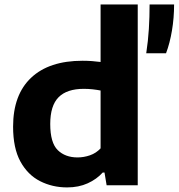

<svg xmlns="http://www.w3.org/2000/svg" viewBox="-20 -828 798 858"><path d="M280 9.5Q214 9.5 159 -18.5Q104 -46.5 71.2 -106.2Q38.5 -166 38.5 -262Q38.5 -404.5 119 -480.5Q199.5 -556.5 349 -556.5Q370.5 -556.5 391.2 -555Q412 -553.5 429.5 -551V-808H595.5V0H456.5L447 -57H439Q412 -27 371.8 -8.8Q331.5 9.5 280 9.5ZM326.5 -124.5Q354.5 -124.5 382 -134Q409.5 -143.5 429.5 -165V-423.5Q414.5 -426.5 394.5 -428.8Q374.5 -431 354.5 -431Q279 -431 241.8 -393.5Q204.5 -356 204.5 -274Q204.5 -190 238 -157.2Q271.5 -124.5 326.5 -124.5ZM633.5 -590Q642 -646 645.2 -698.5Q648.5 -751 648.5 -808H758Q758 -748.5 748.5 -691.8Q739 -635 722 -590Z"/></svg>

Font: Encode Sans SemiExpanded SemiExpanded
Style: Bold
Weight: 700
Width: 6
Designer: Multiple Designers
Foundry: Impallari Type
Version: Version 3.000; ttfautohint (v1.8.3) -l 8 -r 50 -G 200 -x 14 